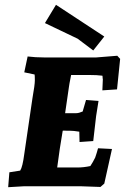

<svg xmlns="http://www.w3.org/2000/svg" viewBox="-20 -775 521 799"><path d="M276 -463Q267 -418 267 -414L251 -304H297Q308 -304 324 -311L338 -359L390 -355Q382 -307 380 -292L368 -188L311 -184L310 -227Q286 -231 270 -231H258Q241 -232 241 -231L229 -157L218 -78H303Q328 -78 356 -84Q366 -99 376 -119Q383 -139 388 -158L446 -155L414 -11L398 3Q329 0 313 0H82L14 4L19 -58L64 -65Q74 -80 81 -134L115 -366Q125 -422 125 -440.5Q125 -459 124 -465L81 -474L95 -540Q128 -536 162 -536H381L468 -543L480 -530L467 -403L406 -399L408 -446Q407 -447 407 -452.5Q407 -458 406 -460Q385 -463 348 -463ZM414 -623 368 -565 303 -614 167 -679 213 -755Z"/></svg>

Font: Andada SC
Style: Bold Italic
Weight: 700
Italic angle: -8.29999°
Designer: Carolina Giovagnoli
Foundry: Carolina Giovagnoli
Version: Version 1.003